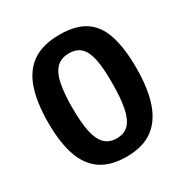

<svg xmlns="http://www.w3.org/2000/svg" viewBox="-167 -853 969 1003"><g transform="rotate(-30 317.5 -352.0)"><path d="M313 12Q219 12 160 -28Q101 -68 73.5 -147.5Q46 -227 46 -346Q46 -468 74.5 -550.5Q103 -633 164.5 -674.5Q226 -716 326 -716Q425 -716 482 -677Q539 -638 563.5 -559.5Q588 -481 588 -364Q588 -241 559 -157Q530 -73 470 -30.5Q410 12 313 12ZM316 -97Q363 -97 389.5 -125Q416 -153 427.5 -211.5Q439 -270 439 -358Q440 -446 429 -501Q418 -556 392 -581.5Q366 -607 321 -607Q273 -607 245 -579Q217 -551 205.5 -494Q194 -437 194 -350Q194 -264 205.5 -208Q217 -152 244 -124.5Q271 -97 316 -97Z"/></g></svg>

Font: Bitter Thin
Style: Bold
Weight: 700
Version: Version 3.021